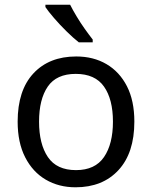

<svg xmlns="http://www.w3.org/2000/svg" viewBox="-20 -786 645 816"><path d="M551 -269Q551 -136 483.5 -63Q416 10 301 10Q230 10 174.5 -22.5Q119 -55 87 -117.5Q55 -180 55 -269Q55 -402 122 -474Q189 -546 304 -546Q377 -546 432.5 -513.5Q488 -481 519.5 -419.5Q551 -358 551 -269ZM146 -269Q146 -174 183.5 -118.5Q221 -63 303 -63Q384 -63 422 -118.5Q460 -174 460 -269Q460 -364 422 -418Q384 -472 302 -472Q220 -472 183 -418Q146 -364 146 -269ZM278 -766Q289 -744 305.5 -716.5Q322 -689 340.5 -663Q359 -637 374 -618V-606H315Q292 -624 263 -652.5Q234 -681 209.5 -709.5Q185 -738 173 -756V-766Z"/></svg>

Font: Noto Sans Khudawadi
Style: Regular
Weight: 400
Designer: Monotype Design Team
Foundry: Monotype Imaging Inc.
Version: Version 2.003; ttfautohint (v1.8.4.7-5d5b)